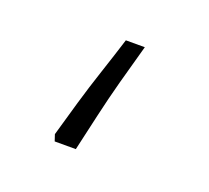

<svg xmlns="http://www.w3.org/2000/svg" viewBox="-53 -270 363 333"><g transform="rotate(20 128.0 -103.5)"><path d="M70 -12Q79 -44 88.5 -76.5Q98 -109 109 -142Q120 -175 130 -207H165Q154 -168 145 -134.5Q136 -101 128.5 -68Q121 -35 113 0H74Z"/></g></svg>

Font: Noto Sans Syriac Eastern ExtraLight
Style: Regular
Weight: 250
Designer: Patrick Giasson and the Monotype Design Team
Foundry: Monotype Imaging Inc.
Version: Version 3.001